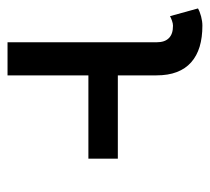

<svg xmlns="http://www.w3.org/2000/svg" viewBox="-44 -514 558 510"><g transform="rotate(90 235.0 -259.0)"><path d="M180.2 -395.5Q180.2 -426.8 171.4 -449.7Q162.6 -472.7 145.5 -487.8Q128.4 -502.9 104 -510.3Q79.6 -517.6 48.3 -517.6Q36.6 -517.6 23.7 -514.2Q10.7 -510.7 2.4 -505.9L22.9 -431.6Q27.3 -434.1 34.9 -436.8Q42.5 -439.5 48.3 -439.5Q59.6 -439.5 67.6 -436.8Q75.7 -434.1 81.3 -428.5Q86.9 -422.9 89.6 -414.8Q92.3 -406.7 92.3 -395.5V0H180.2V-214.8H401.4V-293H180.2Z"/></g></svg>

Font: Giphurs
Style: Regular
Weight: 400
Version: Version 2.010